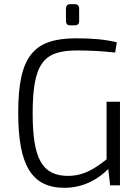

<svg xmlns="http://www.w3.org/2000/svg" viewBox="-20 -885 666 917"><path d="M337 -764C351 -764 358 -771 358 -785V-844C358 -857 351 -865 337 -865H316C302 -865 295 -857 295 -844V-785C295 -771 302 -764 316 -764ZM553 -399H489V-124C439 -85 385 -45 305 -45C181 -45 136 -128 136 -343C136 -586 190 -644 348 -644C410 -644 467 -641 530 -634L538 -683C479 -697 421 -702 344 -702C139 -702 67 -616 67 -346C67 -98 130 12 288 12C381 12 452 -32 497 -78L506 0H553Z"/></svg>

Font: SnT
Style: Regular
Weight: 300
Designer: Natanael Gama
Version: Version 1.001;PS 001.001;hotconv 1.0.70;makeotf.lib2.5.58329